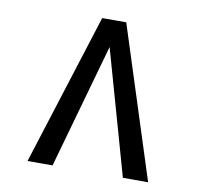

<svg xmlns="http://www.w3.org/2000/svg" viewBox="-72 -824 809 768"><g transform="rotate(10 333.0 -440.5)"><path d="M380.4 -747.6 577.6 -132.8H475.1L332 -638.7L189.5 -132.8H87.9L282.7 -747.6Z"/></g></svg>

Font: Merriweather
Style: Regular
Weight: 400
Designer: Eben Sorkin
Foundry: Eben Sorkin
Version: Version 1.584; ttfautohint (v1.6)